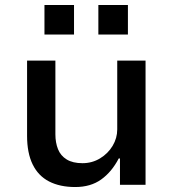

<svg xmlns="http://www.w3.org/2000/svg" viewBox="-20 -744 696 773"><path d="M283 9Q221 9 177.5 -13.5Q134 -36 111.5 -82Q89 -128 89 -197V-500H203V-203Q203 -170 213.5 -143.5Q224 -117 248.5 -102Q273 -87 312 -87Q351 -87 383 -106.5Q415 -126 433.5 -157Q452 -188 452 -223V-500H566V0H463V-106H458Q430 -52 387.5 -21.5Q345 9 283 9ZM376 -605V-724H495V-605ZM159 -605V-724H278V-605Z"/></svg>

Font: Nunito Sans 6pt SemiBold
Style: Regular
Weight: 600
Version: Version 3.101;gftools[0.9.27]